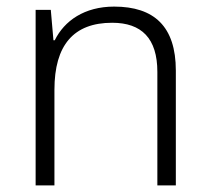

<svg xmlns="http://www.w3.org/2000/svg" viewBox="-20 -562 636 582"><path d="M326 -542C236 -542 175 -499 146 -440H142L134 -532H88V0H145V-290C145 -425 203 -493 320 -493C409 -493 457 -446 457 -344V0H513V-348C513 -482 447 -542 326 -542Z"/></svg>

Font: Noto Sans Kannada Light
Style: Regular
Weight: 300
Designer: Jelle Bosma - Monotype Design Team
Foundry: Monotype Imaging Inc.
Version: Version 2.005